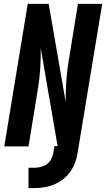

<svg xmlns="http://www.w3.org/2000/svg" viewBox="-20 -755 547 990"><path d="M127 215V110H156Q173 110 189.5 106Q206 102 220.5 92Q235 82 243.5 66Q252 50 255 34L261 -2H277L190 -507Q191 -455 187.5 -401.5Q184 -348 175 -294L127 0H2L123 -735H231L319 -228Q318 -280 321.5 -333.5Q325 -387 334 -441L382 -735H507L380 34Q376 59 367 84Q358 109 342 131Q326 153 304 170Q282 187 257 197Q232 207 206.5 211Q181 215 156 215Z"/></svg>

Font: Iosevka SS18 Extrabold
Style: Italic
Weight: 800
Italic angle: -9°
Monospace: yes
Designer: Belleve Invis
Foundry: Belleve Invis
Version: Version 25.1.1; ttfautohint (v1.8.4)